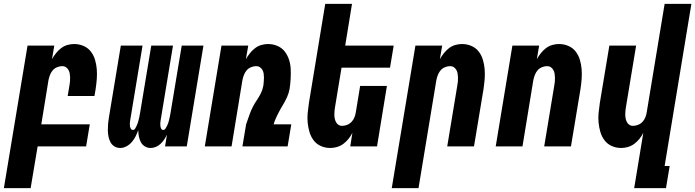

<svg xmlns="http://www.w3.org/2000/svg" viewBox="-56 -755 3585 990"><path d="M-36 215 86 -520H224L212 -450Q221 -466 233 -481Q245 -496 259.5 -507Q274 -518 291.5 -523Q309 -528 326 -528Q352 -528 375 -518Q398 -508 412.5 -489Q427 -470 434 -446.5Q441 -423 443 -398Q445 -373 443 -347Q441 -321 437 -295L431 -260H293L302 -314Q304 -325 305 -335Q306 -345 305.5 -355.5Q305 -366 303.5 -376Q302 -386 297 -394.5Q292 -403 284 -408.5Q276 -414 265 -414Q252 -414 238.5 -408.5Q225 -403 216 -392.5Q207 -382 202 -369Q197 -356 194 -342L157 -114H407L388 0H138L102 215Z M564 8Q547 8 533.5 -0.5Q520 -9 513 -23Q506 -37 503 -53Q500 -69 500 -85.5Q500 -102 501.5 -118.5Q503 -135 506 -152L567 -520H679L615 -133Q614 -126 613.5 -119Q613 -112 614 -105Q615 -98 618.5 -91.5Q622 -85 629 -85Q637 -85 641.5 -93Q646 -101 649.5 -108.5Q653 -116 655.5 -124Q658 -132 659.5 -139.5Q661 -147 663 -155Q665 -163 666 -171L724 -520H836L772 -133Q771 -126 770.5 -119Q770 -112 771 -105Q772 -98 775 -91.5Q778 -85 786 -85Q793 -85 798 -93Q803 -101 806.5 -108.5Q810 -116 812.5 -124Q815 -132 816.5 -139.5Q818 -147 820 -155Q822 -163 823 -171L881 -520H993L907 0H795L805 -61Q799 -48 791 -36Q783 -24 772 -13.5Q761 -3 747.5 2.5Q734 8 720 8Q704 8 690.5 -0.5Q677 -9 670 -22.5Q663 -36 660 -52Q657 -68 657 -84Q651 -68 643.5 -52.5Q636 -37 624 -23Q612 -9 596 -0.5Q580 8 564 8Z M1000 0 1086 -520H1224L1212 -450Q1221 -466 1233 -481Q1245 -496 1259.5 -507Q1274 -518 1291.5 -523Q1309 -528 1326 -528Q1352 -528 1375 -518Q1398 -508 1412.5 -489Q1427 -470 1434.5 -446.5Q1442 -423 1443 -398Q1444 -373 1442.5 -347Q1441 -321 1437 -295Q1433 -274 1423.5 -253Q1414 -232 1402 -212.5Q1390 -193 1379.5 -172.5Q1369 -152 1360 -130L1355 -114H1446L1427 0H1194L1213 -114L1232 -168Q1239 -187 1248 -204.5Q1257 -222 1268.5 -239Q1280 -256 1289 -274Q1298 -292 1301 -310L1302 -313Q1303 -324 1304 -334.5Q1305 -345 1305 -355.5Q1305 -366 1303.5 -376Q1302 -386 1297 -394.5Q1292 -403 1284 -408.5Q1276 -414 1265 -414Q1252 -414 1238.5 -408.5Q1225 -403 1216 -392.5Q1207 -382 1202 -369Q1197 -356 1194 -342L1138 0Z M1647 8Q1621 8 1598.5 -2Q1576 -12 1561.5 -31Q1547 -50 1540 -73.5Q1533 -97 1530.5 -122Q1528 -147 1530.5 -173Q1533 -199 1537 -225L1621 -735H1759L1724 -520H1974L1955 -406H1705L1672 -206Q1670 -195 1669 -185Q1668 -175 1668 -164.5Q1668 -154 1670 -144Q1672 -134 1676.5 -125.5Q1681 -117 1689 -111.5Q1697 -106 1708 -106Q1721 -106 1734.5 -111.5Q1748 -117 1757.5 -127.5Q1767 -138 1772 -151Q1777 -164 1779 -178L1801 -312H1939L1888 0H1750L1761 -70Q1753 -54 1741 -39Q1729 -24 1714 -13Q1699 -2 1681.5 3Q1664 8 1647 8Z M1964 215 2086 -520H2224L2212 -450Q2221 -466 2233 -481Q2245 -496 2259.5 -507Q2274 -518 2291.5 -523Q2309 -528 2326 -528Q2352 -528 2375 -518Q2398 -508 2412.5 -489Q2427 -470 2434 -446.5Q2441 -423 2443 -398Q2445 -373 2443 -347Q2441 -321 2437 -295L2388 0H2250L2302 -314Q2304 -325 2305 -335Q2306 -345 2305.5 -355.5Q2305 -366 2303.5 -376Q2302 -386 2297 -394.5Q2292 -403 2284 -408.5Q2276 -414 2265 -414Q2252 -414 2238.5 -408.5Q2225 -403 2216 -392.5Q2207 -382 2202 -369Q2197 -356 2194 -342L2102 215Z M2500 0 2586 -520H2724L2712 -450Q2721 -466 2733 -481Q2745 -496 2759.5 -507Q2774 -518 2791.5 -523Q2809 -528 2826 -528Q2852 -528 2875 -518Q2898 -508 2912.5 -489Q2927 -470 2934 -446.5Q2941 -423 2943 -398Q2945 -373 2943 -347Q2941 -321 2937 -295L2888 0H2750L2802 -314Q2804 -325 2805 -335Q2806 -345 2805.5 -355.5Q2805 -366 2803.5 -376Q2802 -386 2797 -394.5Q2792 -403 2784 -408.5Q2776 -414 2765 -414Q2752 -414 2738.5 -408.5Q2725 -403 2716 -392.5Q2707 -382 2702 -369Q2697 -356 2694 -342L2638 0Z M3214 215 3261 -70Q3253 -54 3241 -39Q3229 -24 3214 -13Q3199 -2 3181.5 3Q3164 8 3147 8Q3121 8 3098.5 -2Q3076 -12 3061.5 -31Q3047 -50 3040 -73.5Q3033 -97 3030.5 -122Q3028 -147 3030.5 -173Q3033 -199 3037 -225L3086 -520H3224L3172 -206Q3170 -195 3169 -185Q3168 -175 3168 -164.5Q3168 -154 3170 -144Q3172 -134 3176.5 -125.5Q3181 -117 3189 -111.5Q3197 -106 3208 -106Q3221 -106 3234.5 -111.5Q3248 -117 3257.5 -127.5Q3267 -138 3272 -151Q3277 -164 3279 -178L3371 -735H3509L3371 101H3397L3378 215Z"/></svg>

Font: Iosevka Heavy
Style: Italic
Weight: 900
Italic angle: -9°
Monospace: yes
Designer: Belleve Invis
Foundry: Belleve Invis
Version: Version 32.5.0; ttfautohint (v1.8.4)